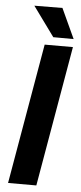

<svg xmlns="http://www.w3.org/2000/svg" viewBox="-60 -935 409 968"><g transform="rotate(5 144.0 -451.5)"><path d="M162.6 0H19.5L142.6 -710.9H285.6ZM285.6 -751.5 182.6 -752 73.7 -901.9 215.8 -902.8Z"/></g></svg>

Font: RobotoInd
Style: Bold Italic
Weight: 700
Italic angle: -12°
Designer: Google
Version: Version 2.001150; 2014